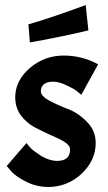

<svg xmlns="http://www.w3.org/2000/svg" viewBox="-20 -743 434 769"><path d="M209 -98.6Q260.7 -98.6 260.7 -144.5Q260.7 -160.2 238.3 -174.8Q215.8 -188.5 182.6 -202.1Q150.4 -216.8 118.2 -233.4Q85.9 -251 62.5 -282.2Q41 -313.5 41 -353.5Q41 -419.9 99.6 -470.7Q158.2 -520.5 235.4 -520.5Q271.5 -520.5 306.6 -511.7Q340.8 -502.9 373 -485.4Q350.6 -444.3 305.7 -363.3Q298.8 -369.1 288.1 -377.9Q276.4 -387.7 246.1 -401.4Q215.8 -416 192.4 -416Q168.9 -416 155.3 -405.3Q143.6 -395.5 143.6 -377Q143.6 -358.4 177.7 -339.8Q212.9 -321.3 253.9 -305.7Q294.9 -290 329.1 -253.9Q363.3 -219.7 363.3 -169.9Q363.3 -100.6 306.6 -46.9Q249 5.9 173.8 5.9Q126 5.9 84 -15.6Q43 -36.1 24.4 -57.6Q18.6 -64.5 6.8 -78.1Q26.4 -101.6 85.9 -169.9Q91.8 -162.1 102.5 -150.4Q113.3 -138.7 145.5 -118.2Q178.7 -98.6 209 -98.6ZM323.2 -722.7Q326.2 -697.3 334 -621.1Q203.1 -590.8 99.6 -573.2Q97.7 -596.7 93.8 -645.5Q179.7 -669.9 323.2 -722.7Z"/></svg>

Font: Acme Polish
Style: Regular
Weight: 400
Designer: Juan Pablo del Peral
Version: Version 1.002